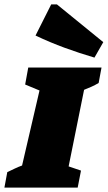

<svg xmlns="http://www.w3.org/2000/svg" viewBox="-50 -850 488 870"><path d="M-30 0 -17 -70Q0 -78 16.5 -86Q33 -94 50 -100L129 -440L64 -467L78 -544H410L397 -474Q382 -465 365.5 -457.5Q349 -450 331 -443L261 -96L317 -77L302 0ZM378 -589Q310 -609 243 -633.5Q176 -658 111 -689L182 -830H208L418 -659Z"/></svg>

Font: Piazzolla SC Black
Style: Italic
Weight: 900
Italic angle: -11.3°
Designer: Juan Pablo del Peral
Foundry: Huerta Tipografica
Version: Version 1.330